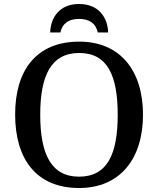

<svg xmlns="http://www.w3.org/2000/svg" viewBox="-20 -934 794 964"><path d="M232 -771H283C294 -819 328 -839 377 -839C426 -839 460 -819 471 -771H523C521 -846 475 -914 377 -914C279 -914 234 -846 232 -771ZM377 10C583 10 698 -137 698 -358C698 -580 583 -725 378 -725C161 -725 56 -580 56 -359C56 -137 161 10 377 10ZM377 -47C236 -47 182 -162 182 -358C182 -554 236 -668 378 -668C520 -668 571 -554 571 -358C571 -162 520 -47 377 -47Z"/></svg>

Font: Noto Serif Medium
Style: Regular
Weight: 500
Designer: Monotype Design Team
Foundry: Monotype Imaging Inc.
Version: Version 2.013